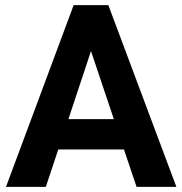

<svg xmlns="http://www.w3.org/2000/svg" viewBox="-20 -731 713 751"><path d="M464.8 -146.5H208L159.2 0H3.4L268.1 -710.9H403.8L669.9 0H514.2ZM247.6 -265.1H425.3L335.9 -531.2Z"/></svg>

Font: Vazir FD
Style: Bold-FD
Weight: 700
Designer: Saber Rastikerdar
Foundry: Saber Rastikerdar
Version: Version 30.1.0